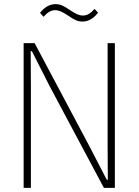

<svg xmlns="http://www.w3.org/2000/svg" viewBox="-20 -906 668 926"><path d="M217 -495 134 -659H128L129 -495V0H94V-698H147L410 -203L495 -39H500L499 -203V-698H534V0H481ZM378 -802Q361 -802 346 -808.5Q331 -815 308 -831Q287 -845 273 -851Q259 -857 247 -857Q231 -857 217.5 -849Q204 -841 190 -825L173 -844Q206 -886 248 -886Q265 -886 280 -879.5Q295 -873 318 -857Q339 -843 353 -837Q367 -831 379 -831Q395 -831 408.5 -839Q422 -847 436 -863L453 -845Q420 -802 378 -802Z"/></svg>

Font: IBM Plex Sans Condensed ExtraLight
Style: Regular
Weight: 200
Width: 3
Designer: Mike Abbink, Paul van der Laan, Pieter van Rosmalen
Foundry: Bold Monday
Version: Version 1.3